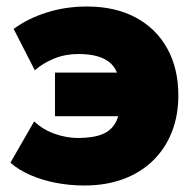

<svg xmlns="http://www.w3.org/2000/svg" viewBox="-20 -555 592 590"><path d="M239 15Q194 15 151.5 6.8Q109 -1.5 73 -17.2Q37 -33 12 -55L85 -182Q112 -156.5 148 -143.8Q184 -131 220 -131Q266.5 -131 295.5 -143Q324.5 -155 337.8 -183.5Q351 -212 351 -262Q351 -332.5 319.8 -360.8Q288.5 -389 221 -389Q180.5 -389 146.2 -375Q112 -361 87 -339L22 -466Q64 -497.5 122.5 -516.2Q181 -535 247 -535Q334 -535 397 -501.2Q460 -467.5 494 -406Q528 -344.5 528 -262Q528 -200 508 -149.2Q488 -98.5 450.5 -61.8Q413 -25 359.5 -5Q306 15 239 15ZM149 -198V-332H413V-198Z"/></svg>

Font: Geologica Roman Black
Style: Regular
Weight: 900
Designer: Sindre Bremnes, Frode Helland
Foundry: Monokrom Skriftforlag AS
Version: Version 1.010;gftools[0.9.28]